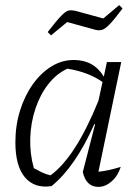

<svg xmlns="http://www.w3.org/2000/svg" viewBox="-20 -723 546 749"><path d="M181 3Q115 13 77.5 -31Q40 -75 40 -168Q40 -233 58 -291Q76 -349 107.5 -393.5Q139 -438 180 -463.5Q221 -489 268 -489Q346 -489 385 -424L397 -481H453L364 -53Q403 -57 451 -72Q440 -37 415.5 -15.5Q391 6 364 6Q316 6 303 -52L351 -238L348 -239Q273 -71 181 3ZM112 -67Q128 -58 143.5 -50.5Q159 -43 177 -39Q275 -110 364 -330L380 -403Q325 -442 243 -455Q201 -436 169 -395.5Q137 -355 118.5 -300Q100 -245 98 -184.5Q96 -124 112 -67ZM179 -585 166 -598Q201 -643 219 -661.5Q237 -680 248 -682Q259 -684 273 -681L383 -651L445 -703L458 -690Q426 -647 408 -628.5Q390 -610 378 -606.5Q366 -603 351 -607L242 -637Z"/></svg>

Font: Piazzolla Light
Style: Italic
Weight: 300
Italic angle: -11.3°
Designer: Juan Pablo del Peral
Foundry: Huerta Tipografica
Version: Version 1.330